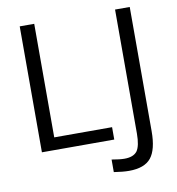

<svg xmlns="http://www.w3.org/2000/svg" viewBox="-95 -798 988 1069"><g transform="rotate(-10 399.0 -263.0)"><path d="M88 0V-712H170V-70H497V0ZM463 107Q486 111 503.5 113Q521 115 535 115Q586 115 607 87Q627 58 627 -11V-712H710V-10Q710 94 673 140Q636 186 548 186Q531 186 510 184Q489 182 463 178Z"/></g></svg>

Font: PRinguin Sans
Style: Regular
Weight: 400
Designer: Vernon Adams
Foundry: Vernon Adams
Version: ""